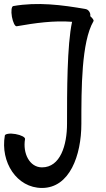

<svg xmlns="http://www.w3.org/2000/svg" viewBox="-21 -880 523 951"><path d="M62 -750C153 -766 245 -779 336 -772C311 -657 311 -426 311 -267C311 -161 278 -51 187 -51C125 -51 91 -121 103 -191C105 -200 84 -211 56 -216C28 -221 5 -217 3 -209C-20 -77 62 51 187 51C324 51 382 -110 382 -267C382 -441 382 -672 442 -775C445 -780 438 -789 426 -800C429 -814 419 -832 404 -835C285 -856 164 -871 45 -850C36 -849 33 -825 38 -797C43 -770 53 -748 62 -750Z"/></svg>

Font: Nupuram Medium
Style: Regular
Weight: 500
Designer: Santhosh Thottingal (santhosh.thottingal@gmail.com)
Foundry: SMC
Version: Version 1.000